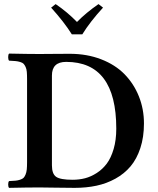

<svg xmlns="http://www.w3.org/2000/svg" viewBox="-20 -906 762 928"><path d="M231 -541V-106.9Q231 -65.4 251.5 -51.3Q272 -37.1 331.1 -37.1Q362.3 -37.1 390.9 -44.4Q419.4 -51.8 447.5 -69.8Q475.6 -87.9 496.1 -115.2Q516.6 -142.6 529.3 -186Q542 -229.5 542 -284.2Q542 -606.9 299.8 -606.9Q231 -606.9 231 -541ZM170.9 0H169.9Q113.8 0 23.9 2Q19.5 -2.4 19.5 -14.4Q19.5 -26.4 23.9 -30.8Q43.9 -31.7 54.9 -32.7Q65.9 -33.7 77.1 -37.4Q88.4 -41 93.8 -46.4Q99.1 -51.8 103.5 -62.3Q107.9 -72.8 109.4 -86.7Q110.8 -100.6 110.8 -122.1V-523.9Q110.8 -544.9 109.6 -558.6Q108.4 -572.3 103.8 -582.3Q99.1 -592.3 94 -597.7Q88.9 -603 77.4 -606.4Q65.9 -609.9 54.9 -610.8Q43.9 -611.8 23.9 -612.8Q19.5 -617.2 19.5 -629.9Q19.5 -642.6 23.9 -647Q115.7 -645 169.9 -645H170.9Q188 -645 236.3 -645.5Q284.7 -646 316.9 -646Q400.4 -646 469 -619.4Q537.6 -592.8 582.3 -546.9Q627 -501 651.4 -439.9Q675.8 -378.9 675.8 -309.1Q675.8 -243.2 658.4 -190.4Q641.1 -137.7 611.1 -102.1Q581.1 -66.4 538.3 -42.7Q495.6 -19 446.5 -8.5Q397.5 2 340.8 2Q307.6 2 247.6 1Q187.5 0 170.9 0ZM377.9 -740.2H327.1Q290.5 -798.8 227.1 -869.1L249 -886.2Q306.2 -847.2 352.1 -799.8Q396 -844.7 456.1 -886.2L478 -869.1Q416 -801.8 377.9 -740.2Z"/></svg>

Font: Common Serif SemiBold
Style: Regular
Weight: 600
Designer: Philipp H. Poll, Khaled Hosny
Foundry: Stefan Peev, Context Ltd.
Version: Version 1.026